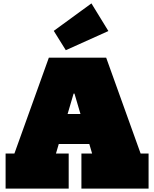

<svg xmlns="http://www.w3.org/2000/svg" viewBox="-20 -1112 909 1132"><path d="M650 -440V-263H194V-440ZM809 -207H856V0H460V-207H523L372 -720L474 -560H376L461 -720L310 -207H385V0H13V-207H65L268 -772H606ZM519 -1092 619 -929 368 -816 297 -930Z"/></svg>

Font: Hepta Slab Black
Style: Regular
Weight: 900
Designer: Michael LaGattuta
Foundry: Michael LaGattuta
Version: Version 1.102